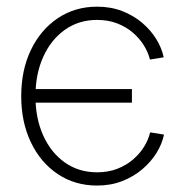

<svg xmlns="http://www.w3.org/2000/svg" viewBox="-20 -558 564 587"><path d="M276.9 9.3Q209 9.3 156.5 -25.9Q104 -61 74.5 -122.8Q44.9 -184.6 44.9 -263.7Q44.9 -343.8 74.5 -405.3Q104 -466.8 156.5 -502.2Q209 -537.6 276.9 -537.6Q318.8 -537.6 353.5 -524.2Q388.2 -510.7 414.6 -488.3Q440.9 -465.8 457.8 -438.5Q474.6 -411.1 480.5 -382.8L438.5 -376Q433.1 -397.5 420.2 -418.7Q407.2 -439.9 386.7 -457.8Q366.2 -475.6 338.6 -486.3Q311 -497.1 276.9 -497.1Q220.7 -497.1 178.2 -466.8Q135.7 -436.5 112.1 -384Q88.4 -331.5 88.4 -263.7Q88.4 -196.3 112.1 -143.8Q135.7 -91.3 178.2 -61.3Q220.7 -31.2 276.9 -31.2Q311 -31.2 338.6 -42Q366.2 -52.7 387 -70.6Q407.7 -88.4 420.9 -110.1Q434.1 -131.8 439 -153.3L481.4 -146.5Q475.6 -118.2 458.7 -90.8Q441.9 -63.5 415.3 -40.8Q388.7 -18.1 353.8 -4.4Q318.8 9.3 276.9 9.3ZM77.6 -244.1V-285.6H383.3V-244.1Z"/></svg>

Font: Inter 24pt ExtraLight
Style: Regular
Weight: 250
Designer: Rasmus Andersson
Foundry: rsms
Version: Version 4.001;git-66647c0bb